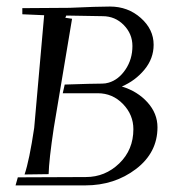

<svg xmlns="http://www.w3.org/2000/svg" viewBox="-20 -558 520 584"><path d="M27.3 5.9 34.2 -18.6 241.2 -19.5Q299.8 -19.5 342.8 -61Q385.7 -102.5 385.7 -165Q385.7 -209 354 -241.7Q322.3 -274.4 277.3 -274.4H170.9L176.8 -300.8Q263.7 -303.7 291 -303.7Q300.8 -303.7 310.5 -306.6Q340.8 -315.4 361.8 -346.7Q382.8 -377.9 382.8 -418Q382.8 -455.1 356.4 -481.9Q330.1 -508.8 292 -508.8L181.6 -510.7L178.7 -503.9L199.2 -501L143.6 -168.9Q128.9 -71.3 127.9 -28.3L54.7 -27.3Q69.3 -70.3 84 -168.9L114.3 -511.7Q109.4 -511.7 47.9 -514.6V-533.2L191.4 -534.2Q276.4 -538.1 314.5 -538.1Q369.1 -538.1 408.2 -503.4Q447.3 -468.8 447.3 -421.9Q447.3 -379.9 419.4 -346.2Q391.6 -312.5 350.6 -294.9Q398.4 -280.3 428.7 -246.6Q459 -212.9 459 -170.9Q459 -93.8 393.6 -43.9Q328.1 5.9 239.3 5.9Z"/></svg>

Font: Kleymisska
Style: Regular
Weight: 500
Italic angle: -8°
Designer: gluk
Foundry: gluk
Version: Version 0.298